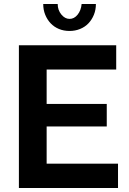

<svg xmlns="http://www.w3.org/2000/svg" viewBox="-20 -935 641 955"><path d="M567 -121V0H74V-710H558V-589H212V-418H511V-306H212V-121ZM326 -841Q349 -841 366 -862Q383 -883 386 -915H457Q457 -886 447 -861.5Q437 -837 420 -819Q403 -801 378.5 -791Q354 -781 326 -781Q297 -781 273 -791Q249 -801 232 -819Q215 -837 205 -861.5Q195 -886 195 -915H267Q267 -885 285 -863Q303 -841 326 -841Z"/></svg>

Font: PTCRaleway
Style: Bold
Weight: 700
Designer: Matt McInerney, Pablo Impallari, Rodrigo Fuenzalida
Foundry: Matt McInerney, Pablo Impallari, Rodrigo Fuenzalida
Version: Version 3.000g; ttfautohint (v1.5) -l 8 -r 28 -G 28 -x 14 -D